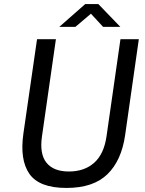

<svg xmlns="http://www.w3.org/2000/svg" viewBox="-20 -916 716 946"><path d="M307.5 10Q173.5 10 125 -59.2Q76.5 -128.5 95.5 -259.5L162.5 -723H255.5L187 -245.5Q174 -158 208.8 -114.5Q243.5 -71 319.5 -71Q395.5 -71 444 -114Q492.5 -157 505 -245.5L573.5 -723H664L596.5 -250Q578.5 -125 509.2 -57.5Q440 10 307.5 10ZM272 -783.5 400 -896H464.5L573 -783.5H488L428 -848.5L351.5 -783.5Z"/></svg>

Font: Public Sans
Style: Italic
Weight: 400
Italic angle: -8°
Designer: The Public Sans project authors (U.S. Web Design System). Libre Franklin designed by Pablo Impallari and Rodrigo Fuenzal
Version: Version 1.008; ttfautohint (v1.8.1) -l 8 -r 50 -G 200 -x 14 